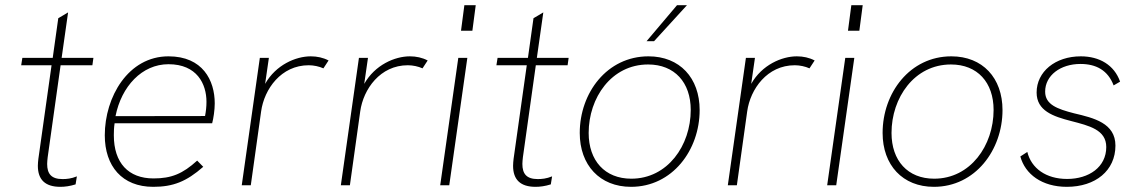

<svg xmlns="http://www.w3.org/2000/svg" viewBox="-20 -717 4412 743"><path d="M213.5 6C230.5 6 250.5 3.5 272.5 -3.5L277.5 -34.5C255.5 -25.5 237.5 -24 222 -24C178.5 -24 162.5 -44.5 162.5 -82.5C162.5 -90.5 163.5 -99 164.5 -108.5L214.5 -464.5H337.5L341.5 -493H218.5L243.5 -669L205.5 -646.5L184 -493H66.5L62 -464.5H179.5L128.5 -102.5C127.5 -93.5 126.5 -84 126.5 -75.5C126.5 -21.5 155 6 213.5 6Z M573 6C650 6 701.5 -14.5 766.5 -71.5L743 -95.5C687 -44.5 643.5 -26.5 574 -26.5C477 -26.5 420.5 -86.5 420.5 -193.5C420.5 -208.5 421 -223.5 423.5 -240H801C806 -258 811 -291.5 811 -317C811 -406 764.5 -499 632 -499C476 -499 385.5 -341.5 385.5 -193.5C385.5 -74 452.5 6 573 6ZM427 -267.5C450 -383 529.5 -468.5 632 -468.5C742 -468.5 779 -392.5 779 -323C779 -304 777 -286.5 773.5 -268Z M915.5 0H950.5L990.5 -286C1002.5 -372.5 1068 -464.5 1174.5 -464.5C1194 -464.5 1215 -460 1231.5 -452.5L1251.5 -483C1230.5 -494 1207 -499 1182.5 -499C1124.5 -499 1047.5 -466 1006 -392.5L1020.5 -493H985.5Z M1299 0H1334L1374 -286C1386 -372.5 1451.5 -464.5 1558 -464.5C1577.5 -464.5 1598.5 -460 1615 -452.5L1635 -483C1614 -494 1590.5 -499 1566 -499C1508 -499 1431 -466 1389.5 -392.5L1404 -493H1369Z M1683.5 0H1718.5L1788.5 -493H1753.5ZM1764 -598H1808L1821 -697H1777Z M2052.5 6C2069.5 6 2089.5 3.5 2111.5 -3.5L2116.5 -34.5C2094.5 -25.5 2076.5 -24 2061 -24C2017.5 -24 2001.5 -44.5 2001.5 -82.5C2001.5 -90.5 2002.5 -99 2003.5 -108.5L2053.5 -464.5H2176.5L2180.5 -493H2057.5L2082.5 -669L2044.5 -646.5L2023 -493H1905.5L1901 -464.5H2018.5L1967.5 -102.5C1966.5 -93.5 1965.5 -84 1965.5 -75.5C1965.5 -21.5 1994 6 2052.5 6Z M2422 6C2582 6 2687.5 -136.5 2687.5 -291C2687.5 -415.5 2610.5 -499 2489.5 -499C2329 -499 2223.5 -357.5 2223.5 -202.5C2223.5 -78 2301 6 2422 6ZM2258 -202.5C2258 -338.5 2346 -467.5 2488 -467.5C2590.5 -467.5 2653 -398 2653 -291.5C2653 -154 2563.5 -25.5 2423 -25.5C2320.5 -25.5 2258 -95.5 2258 -202.5ZM2482 -557.5H2511L2638.5 -697H2600Z M2796.5 0H2831.5L2871.5 -286C2883.5 -372.5 2949 -464.5 3055.5 -464.5C3075 -464.5 3096 -460 3112.5 -452.5L3132.5 -483C3111.5 -494 3088 -499 3063.5 -499C3005.5 -499 2928.5 -466 2887 -392.5L2901.5 -493H2866.5Z M3181 0H3216L3286 -493H3251ZM3261.5 -598H3305.5L3318.5 -697H3274.5Z M3594 6C3754 6 3859.5 -136.5 3859.5 -291C3859.5 -415.5 3782.5 -499 3661.5 -499C3501 -499 3395.5 -357.5 3395.5 -202.5C3395.5 -78 3473 6 3594 6ZM3430 -202.5C3430 -338.5 3518 -467.5 3660 -467.5C3762.5 -467.5 3825 -398 3825 -291.5C3825 -154 3735.5 -25.5 3595 -25.5C3492.5 -25.5 3430 -95.5 3430 -202.5Z M4108.5 6C4219.5 6 4296.5 -57 4296.5 -153.5C4296.5 -240.5 4213 -260.5 4136.5 -278.5C4070.5 -295.5 4024.5 -312.5 4024.5 -362.5C4024.5 -425 4083.5 -469.5 4161 -469.5C4222.5 -469.5 4267.5 -444.5 4289.5 -386.5L4314.5 -401C4292 -465.5 4234.5 -499 4162.5 -499C4063.5 -499 3991.5 -439.5 3991.5 -359C3991.5 -288.5 4055 -266.5 4125.5 -248.5C4194.5 -230.5 4261 -215 4261 -148C4261 -70.5 4194 -24.5 4109.5 -24.5C4027.5 -24.5 3971 -66 3955.5 -129L3928.5 -111.5C3947 -43 4012 6 4108.5 6Z"/></svg>

Font: HK Grotesk ExtraLight
Style: Italic
Weight: 200
Italic angle: -16°
Designer: Alfredo Marco Pradil
Foundry: Hanken Design Co.
Version: Version 3.001;FEAKit 1.0